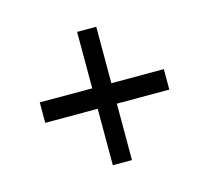

<svg xmlns="http://www.w3.org/2000/svg" viewBox="-69 -616 611 562"><g transform="rotate(-15 237.0 -335.0)"><path d="M49 -366V-304H208V-133H266V-304H425V-366H266V-537H208V-366Z"/></g></svg>

Font: LT Wave Text Light
Style: Regular
Weight: 300
Designer: Daniel Lyons
Version: Version 2.5 (Glyphs App)